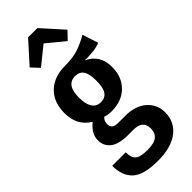

<svg xmlns="http://www.w3.org/2000/svg" viewBox="-325 -843 1096 1096"><g transform="rotate(-45 223.5 -294.5)"><path d="M447 -502Q426 -492 396.5 -488Q367 -484 323 -484Q365 -464 385.5 -430.5Q406 -397 406 -348Q406 -268 357 -219Q308 -170 224 -170Q199 -170 173 -178Q155 -163 155 -137Q155 -117 166 -107Q177 -97 207 -97H263Q343 -97 390 -55.5Q437 -14 437 50Q437 126 378.5 171.5Q320 217 212 217Q98 217 52.5 175Q7 133 7 52H116Q116 95 136 113Q156 131 213 131Q268 131 291 112Q314 93 314 58Q314 24 295 8Q276 -8 236 -8H198Q122 -8 87 -35Q52 -62 52 -109Q52 -136 66.5 -160.5Q81 -185 106 -204Q65 -230 46 -266Q27 -302 27 -354Q27 -441 79 -491.5Q131 -542 219 -542Q284 -542 326.5 -556Q369 -570 416 -597ZM148 -356Q148 -305 166 -277.5Q184 -250 218 -250Q253 -250 270 -274.5Q287 -299 287 -357Q287 -411 270.5 -435.5Q254 -460 219 -460Q184 -460 166 -435Q148 -410 148 -356ZM115 -631 71 -678 186 -806H261L376 -678L331 -631L224 -719Z"/></g></svg>

Font: Fira Sans Extra Condensed Medium
Style: Regular
Weight: 500
Width: 1
Designer: Carrois Corporate & Edenspiekermann AG
Foundry: Carrois Corporate GbR & Edenspiekermann AG
Version: Version 4.203